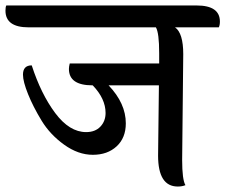

<svg xmlns="http://www.w3.org/2000/svg" viewBox="-70 -676 824 702"><path d="M508 -107 511 -364H327Q390 -298 390 -225Q390 -172 356.5 -141Q323 -110 269.5 -110Q216 -110 164.5 -147Q113 -184 82 -235Q51 -286 32.5 -332Q14 -378 14 -403Q14 -437 46 -437Q80 -332 132 -262.5Q184 -193 245 -193Q278 -193 297 -213Q316 -233 316 -263Q316 -315 269 -364H268Q182 -364 182 -424Q182 -432 185 -444H512V-481Q512 -556 500 -576H35Q-50 -576 -50 -637Q-50 -650 -47 -656H649Q734 -656 734 -597Q734 -584 730 -576H570Q600 -555 600 -478L596 -91Q596 -19 608 1Q596 6 580 6Q508 6 508 -107Z"/></svg>

Font: Laila Medium
Style: Regular
Weight: 500
Designer: Hitesh Malaviya
Foundry: Indian Type Foundry
Version: Version 1.302;PS 1.0;hotconv 1.0.78;makeotf.lib2.5.61930; tt